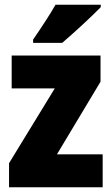

<svg xmlns="http://www.w3.org/2000/svg" viewBox="-20 -786 470 806"><path d="M403 -756V-766H213C188 -722 152 -668 119 -620V-606H241C292 -649 369 -721 403 -756ZM411 0V-138H219L402 -443V-553H29V-415H210L18 -101V0Z"/></svg>

Font: Noto Sans Armenian Condensed Black
Style: Regular
Weight: 900
Width: 3
Designer: Monotype Design Team
Foundry: Monotype Imaging Inc.
Version: Version 2.008